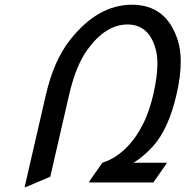

<svg xmlns="http://www.w3.org/2000/svg" viewBox="-20 -767 780 807"><path d="M83.5 19.5 172.9 -368.7Q205.6 -510.7 272.5 -596.7Q389.6 -747.1 534.7 -747.1Q680.2 -747.1 727.5 -596.7Q739.7 -558.1 739.7 -507.8Q739.7 -446.3 721.7 -368.7Q688 -223.6 623 -152.3Q582.5 -107.9 541.5 -83H680.2L679.2 -78.1L624.5 0H354.5L355.5 -4.9L410.2 -83Q481.4 -105.5 536.6 -174.8Q596.7 -250.5 624 -368.7Q641.6 -444.8 641.6 -499Q641.6 -532.7 634.8 -558.6Q606.9 -664.1 515.6 -664.1Q424.3 -664.1 347.7 -558.6Q299.3 -492.2 270.5 -368.7L191.4 -24.4L88.4 19.5Z"/></svg>

Font: Nova Script
Style: Regular
Weight: 400
Italic angle: -13°
Version: Version 2.001